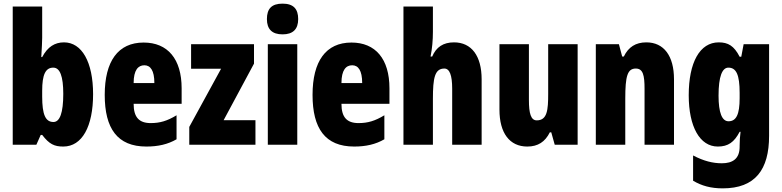

<svg xmlns="http://www.w3.org/2000/svg" viewBox="-20 -796 4300 1056"><path d="M212 -588V-760H50V0H180L204 -54H212C251 -3 279 10 328 10C432 10 492 -101 492 -278C492 -455 430 -563 332 -563C282 -563 242 -539 212 -482H207C210 -532 212 -567 212 -588ZM273 -424C310 -424 328 -376 328 -280C328 -175 309 -125 274 -125C230 -125 212 -166 212 -265V-297C212 -385 230 -424 273 -424Z M770 -562C629 -562 556 -459 556 -274C556 -90 625 10 785 10C849 10 903 -2 951 -30V-162C900 -131 860 -119 809 -119C745 -119 715 -151 715 -225H979V-310C979 -472 902 -562 770 -562ZM774 -437C807 -437 829 -409 829 -339H715C715 -411 740 -437 774 -437Z M1385 0V-135H1210L1377 -446V-553H1031V-418H1196L1021 -98V0Z M1534 -776C1474 -776 1448 -748 1448 -691C1448 -635 1477 -607 1534 -607C1591 -607 1620 -635 1620 -691C1620 -747 1594 -776 1534 -776ZM1615 -553H1453V0H1615Z M1913 -562C1772 -562 1699 -459 1699 -274C1699 -90 1768 10 1928 10C1992 10 2046 -2 2094 -30V-162C2043 -131 2003 -119 1952 -119C1888 -119 1858 -151 1858 -225H2122V-310C2122 -472 2045 -562 1913 -562ZM1917 -437C1950 -437 1972 -409 1972 -339H1858C1858 -411 1883 -437 1917 -437Z M2361 -621V-760H2199V0H2361V-253C2361 -367 2371 -419 2424 -419C2453 -419 2467 -382 2467 -308V0H2629V-360C2629 -489 2573 -563 2477 -563C2418 -563 2379 -537 2357 -485H2348C2357 -529 2361 -575 2361 -621Z M3157 -553H2995V-280C2995 -191 2990 -134 2932 -134C2900 -134 2889 -172 2889 -246V-553H2727V-193C2727 -64 2783 10 2880 10C2939 10 2978 -16 3004 -68H3012L3031 0H3157Z M3535 -563C3476 -563 3436 -537 3411 -485H3402L3384 -553H3257V0H3419V-253C3419 -378 3431 -419 3477 -419C3517 -419 3525 -381 3525 -308V0H3687V-360C3687 -489 3631 -563 3535 -563Z M3933 -563C3829 -563 3768 -453 3768 -272C3768 -99 3829 10 3928 10C3985 10 4018 -14 4048 -71H4053C4050 -51 4048 -17 4048 5V11C4048 78 4009 102 3950 102C3901 102 3851 90 3792 59V198C3839 226 3890 240 3955 240C4134 240 4210 137 4210 -49V-553H4070L4057 -484H4048C4017 -544 3985 -563 3933 -563ZM3986 -424C4030 -424 4048 -384 4048 -285V-256C4048 -168 4030 -129 3987 -129C3951 -129 3932 -176 3932 -270C3932 -375 3952 -424 3986 -424Z"/></svg>

Font: Noto Sans Telugu ExtraCondensed Black
Style: Regular
Weight: 900
Width: 2
Designer: Jelle Bosma - Monotype Design Team
Foundry: Monotype Imaging Inc.
Version: Version 2.005